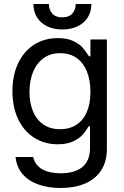

<svg xmlns="http://www.w3.org/2000/svg" viewBox="-20 -727 619 957"><path d="M57.6 55.7H145.5Q154.3 95.7 189.9 116.2Q225.6 136.7 282.2 136.7Q352.5 136.7 390.6 105.5Q428.7 74.2 428.7 9.8V-97.7H421.9Q408.2 -74.2 392.6 -56.2Q377 -38.1 345.7 -22.9Q314.5 -7.8 267.6 -7.8Q203.1 -7.8 151.9 -39.6Q100.6 -71.3 71.3 -131.3Q42 -191.4 42 -272.5Q42 -352.5 70.8 -412.6Q99.6 -472.7 150.9 -504.9Q202.1 -537.1 268.6 -537.1Q315.4 -537.1 346.2 -522Q377 -506.8 390.6 -491.2Q404.3 -475.6 423.8 -446.3H430.7V-530.3H512.7V14.6Q512.7 80.1 482.9 124Q453.1 168 401.4 189Q349.6 210 282.2 210Q218.8 210 169.4 191.9Q120.1 173.8 91.3 139.2Q62.5 104.5 57.6 55.7ZM430.7 -269.5Q430.7 -327.1 413.1 -370.6Q395.5 -414.1 361.8 -438Q328.1 -461.9 279.3 -461.9Q230.5 -461.9 196.3 -436.5Q162.1 -411.1 144.5 -367.7Q127 -324.2 127 -269.5Q127 -213.9 144.5 -171.9Q162.1 -129.9 196.3 -106.4Q230.5 -83 279.3 -83Q327.1 -83 361.3 -105.5Q395.5 -127.9 413.1 -169.4Q430.7 -210.9 430.7 -269.5ZM290 -580.1Q247.1 -580.1 214.4 -596.2Q181.6 -612.3 164.1 -641.1Q146.5 -669.9 146.5 -707H223.6Q223.6 -678.7 240.2 -659.7Q256.8 -640.6 290 -640.6Q324.2 -640.6 340.8 -659.7Q357.4 -678.7 357.4 -707H435.5Q435.5 -669.9 418 -641.1Q400.4 -612.3 367.2 -596.2Q334 -580.1 290 -580.1Z"/></svg>

Font: WEMIX Pretendard Variable
Style: Regular
Weight: 400
Designer: Base glyphs from Inter by Rasmus Andersson; Hangeul glyphs from Noto Sans CJK(Source Han Sans) by Jang Soo-young and Kan
Foundry: Kil Hyung-jin
Version: Version 1.000;Glyphs 3.2 (3208)